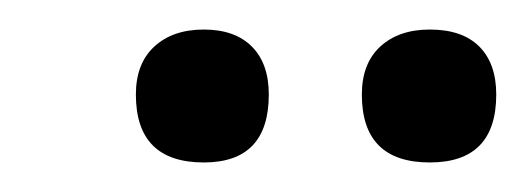

<svg xmlns="http://www.w3.org/2000/svg" viewBox="-20 -583 356 130"><path d="M271 -473Q225 -473 225 -519Q225 -540 237.5 -551.5Q250 -563 271 -563Q293 -563 304.5 -551.5Q316 -540 316 -519Q316 -473 271 -473ZM118 -473Q72 -473 72 -519Q72 -540 84.5 -551.5Q97 -563 118 -563Q139 -563 150.5 -551.5Q162 -540 162 -519Q162 -473 118 -473Z"/></svg>

Font: Cormorant Medium
Style: Italic
Weight: 500
Italic angle: -10°
Designer: Christian Thalmann (Catharsis Fonts)
Foundry: Catharsis Fonts
Version: Version 4.000